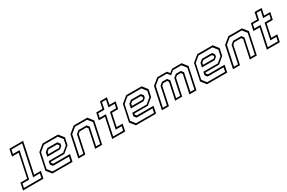

<svg xmlns="http://www.w3.org/2000/svg" viewBox="106 -2051 5014 3351"><g transform="rotate(-30 2613.0 -375.0)"><path d="M-34.5 0 -4.5 -141.5H130.5L229.5 -608.5H94.5L124.5 -750H400.5L271.5 -141.5H406.5L376.5 0ZM1.5 -30H352.5L370 -111H234L363.5 -720.5H148.5L131 -639.5H265.5L153 -111H19Z M982.5 -540 1063.5 -437 1033 -294.5 908.5 -191.5H636.5L632 -172L656 -141.5H993.5L963.5 0H557L476 -103L547 -437L672 -540ZM903.5 -429 940.5 -382.5 931 -337 884.5 -298H627L644.5 -380.5L703 -429ZM961 -510H680L572 -420.5L507.5 -117.5L577 -29.5H938L955 -110.5H634L597 -157.5L610.5 -220.5H901L1005.5 -306.5L1030 -422.5ZM883.5 -398.5H711L674 -368L665.5 -328H878.5L904 -349L908 -368Z M1080.5 0 1173.5 -437 1298.5 -540H1572.5L1653.5 -437L1560.5 0H1419.5L1498 -368L1474 -398.5H1337L1300 -368L1221.5 0ZM1117.5 -30H1198L1273 -382L1330 -429H1494L1531 -382.5L1456 -30H1537L1620.5 -422.5L1551 -510H1307.5L1201 -422Z M1762.5 0 1847.5 -399H1723L1753 -540H1877.5L1906.5 -677H2048L2019 -540H2143L2113 -399H1989L1934 -141.5H2054.5L2024.5 0ZM1799.5 -30H2001L2018 -110.5H1897.5L1965 -429.5H2089.5L2107 -510.5H1982.5L2011.5 -647H1930.5L1901.5 -510.5H1776.5L1759 -429.5H1884Z M2666.5 -540 2747.5 -437 2717 -294.5 2592.5 -191.5H2320.5L2316 -172L2340 -141.5H2677.5L2647.5 0H2241L2160 -103L2231 -437L2356 -540ZM2587.5 -429 2624.5 -382.5 2615 -337 2568.5 -298H2311L2328.5 -380.5L2387 -429ZM2645 -510H2364L2256 -420.5L2191.5 -117.5L2261 -29.5H2622L2639 -110.5H2318L2281 -157.5L2294.5 -220.5H2585L2689.5 -306.5L2714 -422.5ZM2567.5 -398.5H2395L2358 -368L2349.5 -328H2562.5L2588 -349L2592 -368Z M2764.5 0 2857.5 -437 2982.5 -540H3176L3217 -489L3279.5 -540H3473L3554 -437L3461 0H3319.5L3398 -368L3374 -398.5H3299L3262 -368L3190 -30H3048.5L3120.5 -368L3096.5 -398.5H3021.5L2984.5 -368L2906 0ZM2801.5 -30H2882.5L2957.5 -382.5L3014.5 -429.5H3114.5L3153.5 -381L3085 -58.5H3166L3234.5 -381L3293.5 -429.5H3394L3431.5 -382.5L3356.5 -30H3437.5L3521 -422.5L3451.5 -510.5H3283.5L3208.5 -449L3159.5 -510.5H2991.5L2885 -422.5Z M4099.5 -540 4180.5 -437 4150 -294.5 4025.5 -191.5H3753.5L3749 -172L3773 -141.5H4110.5L4080.5 0H3674L3593 -103L3664 -437L3789 -540ZM4020.5 -429 4057.5 -382.5 4048 -337 4001.5 -298H3744L3761.5 -380.5L3820 -429ZM4078 -510H3797L3689 -420.5L3624.5 -117.5L3694 -29.5H4055L4072 -110.5H3751L3714 -157.5L3727.5 -220.5H4018L4122.5 -306.5L4147 -422.5ZM4000.5 -398.5H3828L3791 -368L3782.5 -328H3995.5L4021 -349L4025 -368Z M4197.5 0 4290.5 -437 4415.5 -540H4689.5L4770.5 -437L4677.5 0H4536.5L4615 -368L4591 -398.5H4454L4417 -368L4338.5 0ZM4234.5 -30H4315L4390 -382L4447 -429H4611L4648 -382.5L4573 -30H4654L4737.5 -422.5L4668 -510H4424.5L4318 -422Z M4879.5 0 4964.5 -399H4840L4870 -540H4994.5L5023.5 -677H5165L5136 -540H5260L5230 -399H5106L5051 -141.5H5171.5L5141.5 0ZM4916.5 -30H5118L5135 -110.5H5014.5L5082 -429.5H5206.5L5224 -510.5H5099.5L5128.5 -647H5047.5L5018.5 -510.5H4893.5L4876 -429.5H5001Z"/></g></svg>

Font: Tourney Thin Light
Style: Italic
Weight: 300
Italic angle: -12°
Version: Version 1.015